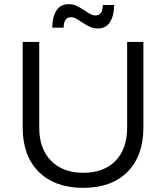

<svg xmlns="http://www.w3.org/2000/svg" viewBox="-20 -903 805 929"><path d="M89.8 0ZM382.8 -66.9Q481.9 -66.9 538.6 -124.5Q595.2 -182.1 595.2 -285.2V-700.2H673.8V-285.2Q673.8 -148.9 596.9 -71.5Q520 5.9 382.8 5.9Q245.6 5.9 167.7 -71.5Q89.8 -148.9 89.8 -285.2V-700.2H169.9V-285.2Q169.9 -183.1 227.1 -125Q284.2 -66.9 382.8 -66.9ZM453.1 -765.1Q433.1 -765.1 415.5 -772.9Q397.9 -780.8 374 -796.9Q356 -809.1 345.5 -814.5Q335 -819.8 324.2 -819.8Q288.1 -819.8 288.1 -769H232.9Q232.9 -818.8 252.4 -850.8Q272 -882.8 312 -882.8Q332 -882.8 349.6 -875Q367.2 -867.2 391.1 -851.1Q409.2 -838.9 419.7 -833.5Q430.2 -828.1 440.9 -828.1Q477.1 -828.1 477.1 -878.9H532.2Q532.2 -829.1 512.7 -797.1Q493.2 -765.1 453.1 -765.1Z"/></svg>

Font: Argentum Sans Light
Style: Regular
Weight: 300
Designer: Julieta Ulanovsky (Modified by Cristiano Sobral)
Foundry: Julieta Ulanovsky
Version: Version 1.000; ttfautohint (v1.5.65-e2d9)